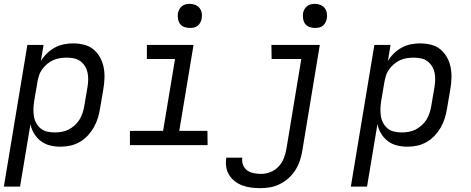

<svg xmlns="http://www.w3.org/2000/svg" viewBox="-24 -753 2444 996"><path d="M-4 215 118 -520H202L188 -436Q200 -457 219 -475.5Q238 -494 260 -506Q282 -518 306.5 -523Q331 -528 355 -528Q384 -528 412 -521Q440 -514 460.5 -497Q481 -480 494.5 -456Q508 -432 513.5 -404.5Q519 -377 518 -348Q517 -319 512 -290L495 -190Q491 -165 483.5 -140.5Q476 -116 463 -93Q450 -70 431.5 -50Q413 -30 389.5 -16.5Q366 -3 340.5 2.5Q315 8 290 8Q262 8 235.5 1.5Q209 -5 188 -21Q167 -37 153 -60Q139 -83 134 -109L80 215ZM259 -66Q277 -66 295.5 -69Q314 -72 331 -80.5Q348 -89 363 -102.5Q378 -116 388 -132Q398 -148 404 -166Q410 -184 413 -202L430 -302Q433 -321 433.5 -340Q434 -359 430 -377Q426 -395 416.5 -410Q407 -425 393 -435.5Q379 -446 360.5 -450Q342 -454 323 -454Q306 -454 288 -451.5Q270 -449 253 -441.5Q236 -434 221.5 -422Q207 -410 195.5 -394.5Q184 -379 178.5 -361.5Q173 -344 170 -327L153 -227Q150 -207 149.5 -187.5Q149 -168 152 -149.5Q155 -131 164 -114.5Q173 -98 187 -86.5Q201 -75 220 -70.5Q239 -66 259 -66Z M1053 0H650V-74H822L884 -447H738V-520H980L906 -74H1052ZM960 -608Q946 -608 932 -613Q918 -618 910 -629Q902 -640 899.5 -655Q897 -670 899 -685Q901 -695 906.5 -705Q912 -715 920.5 -721.5Q929 -728 939.5 -730.5Q950 -733 961 -733Q975 -733 989 -727.5Q1003 -722 1011.5 -711Q1020 -700 1022.5 -685Q1025 -670 1022 -655Q1020 -645 1014.5 -635Q1009 -625 1000.5 -618.5Q992 -612 981.5 -610Q971 -608 960 -608Z M1326 223Q1302 223 1278.5 220Q1255 217 1233.5 209Q1212 201 1194.5 187.5Q1177 174 1165 155Q1153 136 1149.5 113Q1146 90 1150 66V65H1233Q1230 85 1237 103Q1244 121 1259 131.5Q1274 142 1293 145.5Q1312 149 1332 149Q1356 149 1380.5 139Q1405 129 1422.5 109.5Q1440 90 1449 66Q1458 42 1462 18L1539 -447H1385L1384 -520H1635L1544 30Q1540 55 1531.5 80.5Q1523 106 1508.5 129Q1494 152 1473 171Q1452 190 1427.5 202Q1403 214 1377.5 218.5Q1352 223 1326 223ZM1609 -608Q1595 -608 1581 -613Q1567 -618 1559 -629Q1551 -640 1548.5 -655Q1546 -670 1548 -685Q1550 -695 1555.5 -705Q1561 -715 1569.5 -721.5Q1578 -728 1588.5 -730.5Q1599 -733 1610 -733Q1624 -733 1638 -727.5Q1652 -722 1660.5 -711Q1669 -700 1671.5 -685Q1674 -670 1671 -655Q1669 -645 1663.5 -635Q1658 -625 1649.5 -618.5Q1641 -612 1630.5 -610Q1620 -608 1609 -608Z M1796 215 1918 -520H2002L1988 -436Q2000 -457 2019 -475.5Q2038 -494 2060 -506Q2082 -518 2106.5 -523Q2131 -528 2155 -528Q2184 -528 2212 -521Q2240 -514 2260.5 -497Q2281 -480 2294.5 -456Q2308 -432 2313.5 -404.5Q2319 -377 2318 -348Q2317 -319 2312 -290L2295 -190Q2291 -165 2283.5 -140.5Q2276 -116 2263 -93Q2250 -70 2231.5 -50Q2213 -30 2189.5 -16.5Q2166 -3 2140.5 2.5Q2115 8 2090 8Q2062 8 2035.5 1.5Q2009 -5 1988 -21Q1967 -37 1953 -60Q1939 -83 1934 -109L1880 215ZM2059 -66Q2077 -66 2095.5 -69Q2114 -72 2131 -80.5Q2148 -89 2163 -102.5Q2178 -116 2188 -132Q2198 -148 2204 -166Q2210 -184 2213 -202L2230 -302Q2233 -321 2233.5 -340Q2234 -359 2230 -377Q2226 -395 2216.5 -410Q2207 -425 2193 -435.5Q2179 -446 2160.5 -450Q2142 -454 2123 -454Q2106 -454 2088 -451.5Q2070 -449 2053 -441.5Q2036 -434 2021.5 -422Q2007 -410 1995.5 -394.5Q1984 -379 1978.5 -361.5Q1973 -344 1970 -327L1953 -227Q1950 -207 1949.5 -187.5Q1949 -168 1952 -149.5Q1955 -131 1964 -114.5Q1973 -98 1987 -86.5Q2001 -75 2020 -70.5Q2039 -66 2059 -66Z"/></svg>

Font: Iosevka Extended Oblique
Style: Regular
Weight: 400
Width: 7
Italic angle: -9°
Monospace: yes
Designer: Belleve Invis
Foundry: Belleve Invis
Version: Version 32.0.1; ttfautohint (v1.8.4)